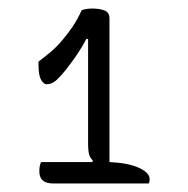

<svg xmlns="http://www.w3.org/2000/svg" viewBox="-20 -800 440 449"><path d="M76 -421H196L197 -425Q191 -430 188.5 -438.5Q186 -447 186 -466V-709H182Q172 -690 160.5 -673Q149 -656 135 -638Q124 -624 113 -613.5Q102 -603 89 -603Q82 -603 76 -613.5Q70 -624 70 -649V-656Q85 -667 98.5 -678.5Q112 -690 124 -704Q137 -719 149 -736.5Q161 -754 171 -776Q180 -780 196 -780Q213 -780 224.5 -775.5Q236 -771 236 -757V-421Q280 -419 305 -407.5Q330 -396 330 -381Q330 -375 328 -371H104Q72 -371 72 -399Q72 -413 76 -421Z"/></svg>

Font: Recursive Sn Csl St Lt
Style: Regular
Weight: 300
Version: Version 1.079;hotconv 1.0.112;makeotfexe 2.5.65598; ttfautoh